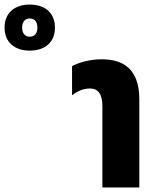

<svg xmlns="http://www.w3.org/2000/svg" viewBox="-282 -822 683 842"><path d="M-152 -600C-84 -600 -41 -637 -41 -701C-41 -765 -84 -802 -152 -802C-218 -802 -262 -765 -262 -701C-262 -637 -218 -600 -152 -600ZM-152 -661C-172 -661 -185 -676 -185 -701C-185 -726 -172 -741 -152 -741C-130 -741 -118 -726 -118 -701C-118 -676 -130 -661 -152 -661ZM167 0H329V-386C329 -520 258 -562 164 -562C106 -562 58 -545 34 -532V-404C54 -420 81 -434 112 -434C147 -434 167 -411 167 -357Z"/></svg>

Font: Noto Sans Thai ExtCond Blk
Style: Regular
Weight: 900
Width: 2
Designer: Monotype Design Team
Foundry: Monotype Imaging Inc.
Version: Version 2.002